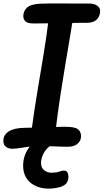

<svg xmlns="http://www.w3.org/2000/svg" viewBox="-37 -863 613 1137"><path d="M35 18Q15 18 -1 7Q-17 -4 -17 -29Q-17 -65 15 -85Q47 -105 105 -106Q114 -106 126 -106.5Q138 -107 152 -107Q158 -153 168 -218.5Q178 -284 190 -355Q196 -391 201.5 -423.5Q207 -456 212 -486Q218 -521 224.5 -563Q231 -605 237.5 -647.5Q244 -690 248 -725Q228 -725 207 -724.5Q186 -724 164 -724Q126 -724 113.5 -736.5Q101 -749 101 -768Q101 -797 122.5 -817.5Q144 -838 199 -841Q219 -842 255.5 -842.5Q292 -843 335.5 -842.5Q379 -842 421 -842Q463 -842 494 -842Q520 -842 538 -829.5Q556 -817 556 -799Q556 -768 536.5 -748Q517 -728 479 -728Q459 -728 436 -728Q413 -728 391 -727Q384 -681 373 -618Q362 -555 351 -488L330 -357Q324 -321 317.5 -277.5Q311 -234 305 -190.5Q299 -147 295 -111Q311 -112 325.5 -112Q340 -112 352 -112Q408 -112 425.5 -97Q443 -82 443 -56Q443 -31 423 -12.5Q403 6 365 6Q331 6 289.5 4Q248 2 220 2Q150 2 104.5 10Q59 18 35 18ZM254 254Q185 254 142.5 218Q100 182 100 118Q100 3 232 -68L274 -10Q237 15 221.5 44.5Q206 74 206 101Q206 132 225.5 146Q245 160 268 160Q279 160 290.5 158.5Q302 157 315 153Q344 143 355.5 150.5Q367 158 368 181Q369 203 359 218.5Q349 234 321 244Q308 248 289 251Q270 254 254 254Z"/></svg>

Font: Pacifico
Style: Regular
Weight: 400
Designer: Vernon Adams
Foundry: Vernon Adams
Version: Version 3.010; ttfautohint (v1.8.4.7-5d5b)